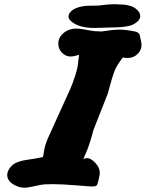

<svg xmlns="http://www.w3.org/2000/svg" viewBox="-20 -876 683 899"><path d="M426.8 -849.6Q440.4 -849.6 455.6 -851.6Q470.7 -853.5 485.8 -855Q501 -856.4 515.6 -856.4Q528.3 -856.4 536.1 -855.5Q537.1 -855.5 545.4 -855Q553.7 -854.5 556.2 -854.5Q558.6 -854.5 566.4 -853.5Q574.2 -852.5 577.6 -851.6Q581.1 -850.6 587.4 -849.1Q593.8 -847.7 598.1 -845.7Q602.5 -843.8 607.9 -840.8Q613.3 -837.9 617.2 -834Q636.7 -818.4 636.7 -800.8Q636.7 -787.1 624 -775.4Q614.3 -766.6 602.1 -760.7Q589.8 -754.9 572.8 -752.4Q555.7 -750 546.9 -749Q538.1 -748 515.6 -747.6Q493.2 -747.1 490.2 -747.1Q485.4 -747.1 460.9 -746.1Q436.5 -745.1 422.9 -745.1Q349.6 -745.1 314.5 -775.4Q300.8 -786.1 300.8 -798.8Q300.8 -807.6 306.2 -815.4Q311.5 -823.2 321.3 -830.1Q351.6 -849.6 408.2 -849.6ZM94.7 2.9Q66.4 2.9 40 -14.2Q13.7 -31.2 13.7 -57.6Q13.7 -65.4 18.6 -77.1Q30.3 -100.6 50.3 -111.3Q70.3 -122.1 102.5 -127Q134.8 -131.8 139.6 -132.8L180.7 -140.6Q182.6 -144.5 187 -173.8Q191.4 -203.1 215.8 -253.9L247.1 -323.2Q254.9 -340.8 275.4 -385.3Q295.9 -429.7 308.6 -458.5Q321.3 -487.3 333.5 -525.9Q345.7 -564.5 346.7 -592.8L348.6 -605.5Q350.6 -618.2 349.6 -619.1Q348.6 -619.1 335 -615.2Q321.3 -611.3 310.5 -611.3Q288.1 -611.3 270.5 -628.9Q252.9 -646.5 252.9 -671.9Q252.9 -697.3 271.5 -715.8Q297.9 -742.2 338.9 -742.2Q356.4 -742.2 387.7 -735.8Q418.9 -729.5 431.6 -729.5H440.4Q444.3 -728.5 451.2 -728.5Q459 -728.5 486.8 -732.9Q514.6 -737.3 538.1 -737.3Q571.3 -737.3 617.2 -727.5Q635.7 -720.7 635.7 -704.1Q635.7 -702.1 639.2 -689Q642.6 -675.8 642.6 -666Q642.6 -642.6 626 -625Q606.4 -604.5 578.1 -604.5Q572.3 -604.5 566.9 -605Q561.5 -605.5 558.6 -606.4L555.7 -607.4Q529.3 -574.2 518.1 -547.9Q506.8 -521.5 484.4 -437.5Q484.4 -435.5 483.4 -434.6L418 -268.6Q400.4 -202.1 385.7 -167.5Q371.1 -132.8 370.1 -130.9Q379.9 -135.7 387.7 -135.7Q405.3 -135.7 426.3 -113.3Q447.3 -90.8 447.3 -67.4Q447.3 -56.6 443.4 -42.5Q439.5 -28.3 439.5 -25.4Q436.5 -11.7 432.1 -7.3Q427.7 -2.9 414.1 -2.9H409.2Q399.4 -2.9 335 -8.3Q270.5 -13.7 227.5 -13.7Q200.2 -13.7 187.5 -12.7Q172.9 -11.7 142.1 -4.4Q111.3 2.9 94.7 2.9Z"/></svg>

Font: Essays1743
Style: BoldItalic
Weight: 700
Italic angle: -10°
Designer: Based on the typeface in a 1743 English translation of the essays of Montaigne.  PostScript/TrueType font designed by Jo
Version: Version 002.100